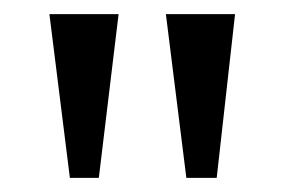

<svg xmlns="http://www.w3.org/2000/svg" viewBox="-20 -734 403 272"><path d="M244 -482H287L313 -714H215ZM79 -482H120L148 -714H50Z"/></svg>

Font: Noto Serif Khmer Condensed
Style: Regular
Weight: 400
Width: 3
Designer: Danh Hong and the Monotype Design Team
Foundry: Monotype Imaging Inc.
Version: Version 2.004